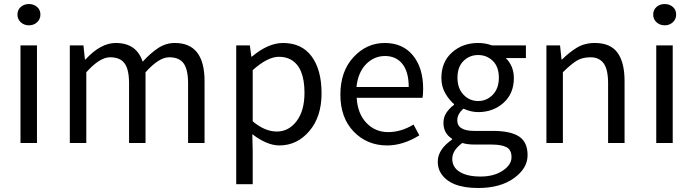

<svg xmlns="http://www.w3.org/2000/svg" viewBox="-20 -712 3451 956"><path d="M82 -485.8H164.1V0H82ZM164.6 -601.1Q147.9 -585.9 124 -585.9Q100.1 -585.9 83.5 -601.1Q66.9 -616.2 66.9 -639.6Q66.9 -663.1 83.5 -677.5Q100.1 -691.9 124 -691.9Q147.9 -691.9 164.6 -677.5Q181.2 -663.1 181.2 -639.6Q181.2 -616.2 164.6 -601.1Z M850.6 -498Q998.5 -498 998.5 -308.1V0H916.5V-296.9Q916.5 -365.7 894.5 -396.2Q872.6 -426.8 822 -426.8Q771.5 -426.8 704.6 -352.1V0H622.6V-296.9Q622.6 -365.7 600.6 -396.2Q578.6 -426.8 527.6 -426.8Q476.6 -426.8 409.7 -352.1V0H327.6V-485.8H395.5L402.8 -416H405.8Q481 -498 556.6 -498Q659.7 -498 690.4 -404.8Q728.5 -446.8 767.1 -472.4Q805.7 -498 850.6 -498Z M1496.1 -250Q1496.1 -378.4 1426.8 -416Q1402.3 -429.2 1368.2 -429.2Q1312.5 -429.2 1238.3 -362.8V-107.9Q1298.8 -57.1 1358.2 -57.1Q1417.5 -57.1 1456.8 -108.9Q1496.1 -160.6 1496.1 -250ZM1238.3 205.1H1156.2V-485.8H1224.1L1231.4 -430.2H1234.4Q1315.4 -498 1389.2 -498Q1482.4 -498 1531.7 -431.2Q1581.1 -364.3 1581.1 -247.3Q1581.1 -130.4 1520 -59.1Q1459 12.2 1371.1 12.2Q1309.6 12.2 1236.3 -43.9L1238.3 41Z M2015.1 -278.8Q2015.1 -354 1983.6 -393.6Q1952.1 -433.1 1897.2 -433.1Q1842.3 -433.1 1802.5 -392.3Q1762.7 -351.6 1754.9 -278.8ZM1907.7 12.2Q1808.1 12.2 1741.5 -56.4Q1674.8 -125 1674.8 -241Q1674.8 -356.9 1740.2 -427.5Q1805.7 -498 1895.5 -498Q1985.4 -498 2036.1 -436Q2086.9 -374 2086.9 -270Q2086.9 -243.2 2084 -225.1H1755.9Q1760.7 -146 1804.4 -100.1Q1848.1 -54.2 1912.6 -54.2Q1977.1 -54.2 2039.1 -91.8L2067.9 -38.1Q1986.8 12.2 1907.7 12.2Z M2433.6 -240.2Q2463.9 -271.5 2463.9 -325.4Q2463.9 -379.4 2433.8 -408.7Q2403.8 -438 2360.8 -438Q2317.9 -438 2287.8 -408.4Q2257.8 -378.9 2257.8 -325.2Q2257.8 -271.5 2288.1 -240.2Q2318.4 -209 2360.8 -209Q2403.3 -209 2433.6 -240.2ZM2256.8 -112.8Q2256.8 -60.1 2342.8 -60.1H2436.5Q2521.5 -60.1 2564.2 -32.5Q2606.9 -4.9 2606.9 60.8Q2606.9 126.5 2538.8 175.3Q2470.7 224.1 2360.8 224.1Q2220.2 224.1 2174.3 148.9Q2159.7 125 2159.7 92.8Q2159.7 32.2 2231 -17.1V-21Q2188 -47.9 2188 -100.1Q2188 -130.9 2204.8 -153.8Q2221.7 -176.8 2240.7 -189.9V-193.8Q2216.8 -213.9 2197.3 -247.1Q2177.7 -281.2 2177.7 -323.2Q2177.7 -403.8 2230.7 -450.9Q2283.7 -498 2360.8 -498Q2397.5 -498 2429.7 -485.8H2598.6V-422.9H2498.5Q2538.6 -382.8 2538.6 -323.2Q2538.6 -246.1 2487.1 -200Q2435.5 -153.8 2360.8 -153.8Q2325.2 -153.8 2287.6 -170.9Q2256.8 -144.5 2256.8 -112.8ZM2428.7 7.8H2344.7Q2307.6 7.8 2281.7 0Q2231.9 36.6 2231.9 78.9Q2231.9 121.1 2269.3 144Q2306.6 167 2373 167Q2439.5 167 2483.2 137.7Q2526.9 108.4 2526.9 71Q2526.9 33.7 2501.7 20.8Q2476.6 7.8 2428.7 7.8Z M2700.7 -485.8H2768.6L2775.9 -416H2778.8Q2814 -451.2 2852.3 -474.6Q2890.6 -498 2941.9 -498Q3019 -498 3054.4 -450Q3089.8 -401.9 3089.8 -308.1V0H3007.8V-296.9Q3007.8 -366.2 2985.8 -396.5Q2963.4 -426.8 2920.4 -426.8Q2877.4 -426.8 2848.6 -408Q2819.8 -389.2 2782.7 -352.1V0H2700.7Z M3247.6 -485.8H3329.6V0H3247.6ZM3330.1 -601.1Q3313.5 -585.9 3289.6 -585.9Q3265.6 -585.9 3249 -601.1Q3232.4 -616.2 3232.4 -639.6Q3232.4 -663.1 3249 -677.5Q3265.6 -691.9 3289.6 -691.9Q3313.5 -691.9 3330.1 -677.5Q3346.7 -663.1 3346.7 -639.6Q3346.7 -616.2 3330.1 -601.1Z"/></svg>

Font: SourceSansPro-Regular
Style: Regular
Weight: 400
Designer: Paul D. Hunt
Foundry: Adobe Systems Incorporated
Version: Version 1.050;PS Version 1.000;hotconv 1.0.70;makeotf.lib2.5